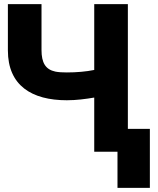

<svg xmlns="http://www.w3.org/2000/svg" viewBox="-20 -731 761 925"><path d="M18 -488C18 -319 133 -248 302 -248C348 -248 393 -254 434 -261V0H546V174H702V-110H596V-711H434V-394C396 -386 348 -382 302 -382C282 -382 262 -383 247 -386C199 -396 180 -429 180 -490V-711H18Z"/></svg>

Font: Asimov Pro
Style: Blk
Weight: 900
Designer: Google
Version: Version 2.000980; 2014